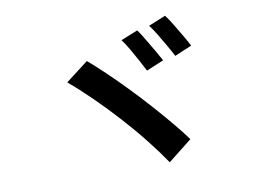

<svg xmlns="http://www.w3.org/2000/svg" viewBox="-72 -837 1144 860"><g transform="rotate(-10 500.0 -407.0)"><path d="M593 -689Q606 -671 623 -642.5Q640 -614 657 -585Q674 -556 684 -537L605 -504Q594 -526 578.5 -554.5Q563 -583 546.5 -611.5Q530 -640 516 -658ZM727 -732Q741 -714 758.5 -685Q776 -656 792.5 -628Q809 -600 819 -580L741 -547Q730 -569 713.5 -597.5Q697 -626 680.5 -653.5Q664 -681 649 -700ZM347 -593Q381 -564 423 -524Q465 -484 510 -437.5Q555 -391 598 -343Q641 -295 678.5 -250Q716 -205 743 -168L634 -82Q601 -131 555 -189.5Q509 -248 455.5 -307Q402 -366 347.5 -419.5Q293 -473 244 -514Z"/></g></svg>

Font: Noto Sans KR SemiBold
Style: Regular
Weight: 600
Designer: Ryoko NISHIZUKA  (kana, bopomofo & ideographs); Paul D. Hunt (Latin, Greek & Cyrillic); Sandoll Communications , Soo-you
Foundry: Adobe
Version: Version 2.004-H2;hotconv 1.0.118;makeotfexe 2.5.65603